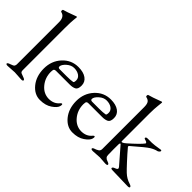

<svg xmlns="http://www.w3.org/2000/svg" viewBox="-64 -1157 1622 1622"><g transform="rotate(45 747.5 -345.5)"><path d="M46.9 -24.4Q75.2 -33.2 80.1 -43Q85 -52.7 85 -62V-565.9Q85 -628.9 39.1 -639.2Q31.2 -640.6 31.2 -651.4Q31.2 -662.1 38.1 -664.1Q63 -669.9 153.8 -704.1H154.8L155.8 -705.1Q162.1 -705.1 162.1 -700.2Q162.1 -695.3 158.7 -668Q155.3 -640.6 154.8 -562V-62Q154.8 -42 167.5 -36.1Q180.2 -30.3 200.7 -23.4Q221.2 -16.6 221.2 -6.8Q221.2 2.9 201.2 2.9L120.1 -2L39.1 2.9Q19 2.9 19 -6.3Q19 -15.6 46.9 -24.4Z M351.6 -303.2Q351.6 -288.1 370.6 -288.1H452.6Q499.5 -288.1 525.9 -293Q535.6 -293.9 535.6 -321.3Q535.6 -348.6 510.7 -366.2Q485.8 -382.8 450.2 -382.8Q414.6 -382.8 383.3 -354.5Q352.1 -326.2 351.6 -303.2ZM469.7 -414.1Q529.8 -414.1 564.5 -389.2Q599.1 -364.3 599.1 -321.3Q599.1 -278.3 577.1 -267.6Q555.7 -256.8 521.5 -256.8H357.9Q343.8 -256.8 338.4 -250.5Q333 -244.1 332.5 -220.2Q332.5 -150.4 375.5 -98.6Q418.5 -46.9 481 -45.9Q543.5 -45.9 577.6 -89.8Q584.5 -96.7 588.9 -97.2Q600.1 -97.7 593.3 -71.3Q586.4 -44.9 543.5 -15.6Q501.5 13.7 435.1 13.7Q368.7 13.7 319.8 -45.9Q271 -106 270.5 -197.3Q270.5 -289.1 328.1 -351.6Q385.7 -414.1 469.7 -414.1Z M739.3 -303.2Q739.3 -288.1 758.3 -288.1H840.3Q887.2 -288.1 913.6 -293Q923.3 -293.9 923.3 -321.3Q923.3 -348.6 898.4 -366.2Q873.5 -382.8 837.9 -382.8Q802.2 -382.8 771 -354.5Q739.7 -326.2 739.3 -303.2ZM857.4 -414.1Q917.5 -414.1 952.1 -389.2Q986.8 -364.3 986.8 -321.3Q986.8 -278.3 964.8 -267.6Q943.4 -256.8 909.2 -256.8H745.6Q731.4 -256.8 726.1 -250.5Q720.7 -244.1 720.2 -220.2Q720.2 -150.4 763.2 -98.6Q806.2 -46.9 868.7 -45.9Q931.2 -45.9 965.3 -89.8Q972.2 -96.7 976.6 -97.2Q987.8 -97.7 981 -71.3Q974.1 -44.9 931.2 -15.6Q889.2 13.7 822.8 13.7Q756.3 13.7 707.5 -45.9Q658.7 -106 658.2 -197.3Q658.2 -289.1 715.8 -351.6Q773.4 -414.1 857.4 -414.1Z M1360.4 -399.9Q1382.8 -399.9 1456.1 -412.1Q1463.9 -412.1 1464.4 -405.3Q1464.4 -398.9 1457.5 -392.6Q1450.7 -386.2 1444.3 -383.8Q1415.5 -377.9 1383.3 -358.4Q1351.1 -338.9 1246.1 -247.1Q1234.9 -238.3 1243.2 -230Q1279.3 -187 1325.7 -136.7Q1372.1 -86.4 1390.1 -69.8Q1426.3 -35.6 1472.2 -22Q1495.1 -14.6 1495.1 -4.9Q1495.1 4.9 1475.1 4.9L1293 0Q1270 0 1270 -8.8Q1270 -20 1292 -27.8Q1314 -35.6 1314 -45.9Q1314 -50.8 1307.1 -60.1L1181.2 -205.1Q1179.2 -208 1175.3 -206.5Q1171.4 -205.1 1170.4 -192.4Q1169.4 -179.7 1169.9 -133.8Q1169.9 -87.9 1170.9 -64.9Q1170.9 -34.2 1206.1 -23.9Q1229 -16.6 1229 -6.8Q1229 2.9 1206.1 2.9L1136.2 -2L1058.1 2.9Q1035.2 2.9 1035.2 -6.3Q1035.2 -15.6 1053.2 -21.5Q1071.3 -27.3 1078.1 -32.2Q1101.1 -42 1101.1 -64.9V-565.9Q1101.1 -601.1 1090.8 -617.7Q1080.1 -634.3 1055.2 -639.2Q1047.4 -640.6 1047.4 -651.4Q1047.4 -662.1 1054.2 -664.1Q1084 -670.9 1171.9 -704.1H1173.3L1174.3 -705.1Q1180.2 -705.1 1180.2 -698.7Q1180.2 -692.4 1175.8 -656.2Q1171.4 -620.1 1170.9 -562V-231Q1170.9 -222.2 1181.2 -224.6Q1191.4 -227.1 1211.9 -245.1Q1301.8 -324.2 1326.2 -357.9Q1327.1 -358.9 1327.1 -360.8Q1327.1 -372.1 1301.3 -377.9Q1289.1 -381.8 1289.1 -386.2Q1289.1 -400.4 1311 -399.9Z"/></g></svg>

Font: EBGaramond
Style: Regular
Weight: 400
Version: Version 000.012g